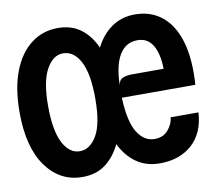

<svg xmlns="http://www.w3.org/2000/svg" viewBox="-97 -633 800 717"><g transform="rotate(-10 303.0 -274.0)"><path d="M161 7.5Q75.5 7.5 23 -65.5Q-29.5 -138.5 -29.5 -271Q-29.5 -362 -4.8 -425.8Q20 -489.5 64 -523Q108 -556.5 165 -556.5Q217 -556.5 252.2 -530Q287.5 -503.5 308 -457Q332 -504.5 369.8 -530.5Q407.5 -556.5 457.5 -556.5Q513 -556.5 553.2 -527.5Q593.5 -498.5 615 -442.5Q636.5 -386.5 636.5 -305.5Q636.5 -288.5 636 -276.5Q635.5 -264.5 634.5 -258.5H356Q360 -166.5 385.5 -126Q411 -85.5 450.5 -85.5Q483.5 -85.5 502.2 -108Q521 -130.5 523 -155H628.5Q623.5 -76.5 576.2 -34.5Q529 7.5 454.5 7.5Q403 7.5 365.8 -18.5Q328.5 -44.5 305.5 -91.5Q284 -46 248.5 -19.2Q213 7.5 161 7.5ZM167.5 -89Q206 -89 232 -133Q258 -177 258 -274Q258 -366.5 233.8 -413.2Q209.5 -460 168 -460Q130 -460 104.8 -414.2Q79.5 -368.5 79.5 -276Q79.5 -182.5 103.8 -135.8Q128 -89 167.5 -89ZM356.5 -305.5Q359 -326 373.8 -332Q388.5 -338 409 -338H528.5Q527.5 -396 508 -428Q488.5 -460 451 -460Q405.5 -460 381.8 -420.2Q358 -380.5 356.5 -305.5Z"/></g></svg>

Font: Spline Sans Mono Medium
Style: Regular
Weight: 500
Monospace: yes
Version: Version 1.004